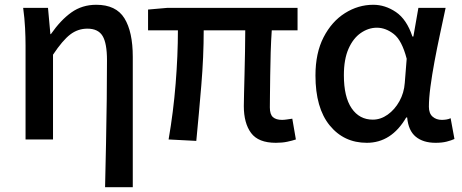

<svg xmlns="http://www.w3.org/2000/svg" viewBox="-20 -584 1935 804"><path d="M420 200Q422 111 424 16.5Q426 -78 427 -168Q428 -258 428 -332Q428 -403 409.5 -433.5Q391 -464 346 -464Q306 -464 274 -439.5Q242 -415 202 -355V0H87V-394Q87 -426 85 -466.5Q83 -507 77 -551H181L191 -441H193Q234 -500 279 -532Q324 -564 383 -564Q466 -564 501 -507.5Q536 -451 536 -346V200Z M1135 14Q1062 14 1031.5 -27Q1001 -68 1001 -140Q1001 -159 1002 -194.5Q1003 -230 1004 -275Q1005 -320 1006 -367.5Q1007 -415 1007 -457H833Q833 -347 823 -227Q813 -107 802 6L686 0Q706 -115 715.5 -233.5Q725 -352 725 -457H600V-544L680 -551H1226V-457H1118Q1115 -414 1113.5 -364.5Q1112 -315 1111.5 -268.5Q1111 -222 1110.5 -186.5Q1110 -151 1110 -134Q1110 -105 1123 -93.5Q1136 -82 1161 -82Q1169 -82 1179.5 -83.5Q1190 -85 1204 -87L1219 0Q1204 5 1183 9.5Q1162 14 1135 14Z M1516 14Q1420 14 1360.5 -59Q1301 -132 1301 -268Q1301 -362 1335 -428Q1369 -494 1424.5 -529Q1480 -564 1543 -564Q1593 -564 1638 -533.5Q1683 -503 1707 -431H1711L1732 -551H1846Q1835 -499 1822.5 -441Q1810 -383 1799.5 -326.5Q1789 -270 1782.5 -221Q1776 -172 1776 -137Q1776 -109 1791.5 -95.5Q1807 -82 1830 -82Q1839 -82 1849 -83.5Q1859 -85 1867 -89L1883 -2Q1870 4 1850.5 9Q1831 14 1804 14Q1752 14 1721 -11.5Q1690 -37 1685 -92H1681Q1619 14 1516 14ZM1541 -83Q1574 -83 1603.5 -104Q1633 -125 1652.5 -160Q1672 -195 1675 -237L1683 -338Q1663 -415 1629 -441.5Q1595 -468 1558 -468Q1523 -468 1491 -446Q1459 -424 1439.5 -380Q1420 -336 1420 -269Q1420 -178 1452.5 -130.5Q1485 -83 1541 -83Z"/></svg>

Font: Source Han Sans TC Medium
Style: Regular
Weight: 500
Designer: Ryoko NISHIZUKA Ë•øÂ°öÊ∂ºÂ≠ê (kana, bopomofo & ideographs); Paul D. Hunt (Latin, Greek & Cyrillic); Sandoll Communicatio
Foundry: Adobe
Version: Version 2.004;hotconv 1.0.118;makeotfexe 2.5.65603